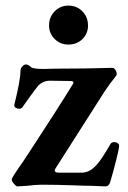

<svg xmlns="http://www.w3.org/2000/svg" viewBox="-20 -660 457 685"><path d="M22 -19Q22 -25 33.5 -41.5Q45 -58 48 -63L62 -83L87 -121Q186 -272 240 -360Q242 -364 242 -366Q242 -371 230 -371L160 -372Q135 -373 116 -354Q106 -342 76 -300L59 -276Q55 -272 48 -272Q41 -272 35.5 -276Q30 -280 31 -286Q53 -374 53 -407Q53 -416 59.5 -423Q66 -430 73 -430Q81 -430 91 -420Q99 -414 137 -414L178 -415Q282 -415 380 -418Q389 -418 394 -406.5Q399 -395 394 -389Q374 -365 354 -335L178 -59Q175 -55 175 -52Q175 -44 190 -44H271Q298 -44 320 -67Q333 -80 346 -100Q359 -120 374 -146Q378 -153 388 -153Q394 -153 399.5 -149.5Q405 -146 405 -140Q405 -130 394 -86.5Q383 -43 373 -10Q371 -3 366.5 1Q362 5 355 5L307 3Q288 3 235.5 1Q183 -1 128 -1Q109 -1 75 3L42 5Q38 5 30 -4Q22 -13 22 -19ZM155 -569Q155 -599 175 -619.5Q195 -640 224 -640Q254 -640 274 -619.5Q294 -599 294 -569Q294 -540 274 -520.5Q254 -501 224 -501Q195 -501 175 -521Q155 -541 155 -569Z"/></svg>

Font: EB Garamond SemiBold
Style: Regular
Weight: 600
Designer: Georg Duffner and Octavio Pardo
Foundry: Georg Duffner
Version: Version 1.000